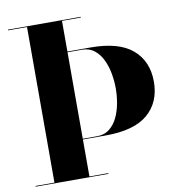

<svg xmlns="http://www.w3.org/2000/svg" viewBox="-83 -827 848 903"><g transform="rotate(-10 341.0 -375.0)"><path d="M14.5 -3.5H105V-746.5H14.5V-750H362V-746.5H272V-600H382Q517.5 -600 582.8 -543.8Q648 -487.5 648 -390Q648 -292.5 582.8 -236.2Q517.5 -180 382 -180H272V-3.5H362V0H14.5ZM340 -596.5H272V-183.5H340Q376 -183.5 400.2 -203Q424.5 -222.5 439 -253.5Q453.5 -284.5 459.8 -320.5Q466 -356.5 466 -390Q466 -423.5 459.8 -459.5Q453.5 -495.5 439 -526.5Q424.5 -557.5 400.2 -577Q376 -596.5 340 -596.5Z"/></g></svg>

Font: Bodoni* 48
Style: Bold
Weight: 700
Version: Version 2.2